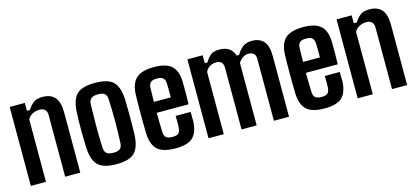

<svg xmlns="http://www.w3.org/2000/svg" viewBox="-54 -1005 3062 1410"><g transform="rotate(-15 1477.0 -300.0)"><path d="M46 0V-600H161V-540H184Q204 -573 228.5 -591Q253 -609 297 -609Q358 -609 389.5 -574Q421 -539 422 -461V0H307V-470Q306 -524 250 -524Q223 -524 197 -510.5Q171 -497 161 -473V0Z M696 9Q598 9 557.5 -30.5Q517 -70 512 -162Q511 -187 510 -222.5Q509 -258 509 -297Q509 -336 509.5 -373.5Q510 -411 512 -438Q517 -532 557.5 -570.5Q598 -609 696 -609Q762 -609 801 -591.5Q840 -574 857.5 -536.5Q875 -499 879 -438Q880 -403 880.5 -352.5Q881 -302 880.5 -250.5Q880 -199 879 -162Q875 -101 857 -63Q839 -25 800 -8Q761 9 696 9ZM696 -78Q733 -78 747.5 -92Q762 -106 763 -135Q767 -224 767 -301.5Q767 -379 763 -466Q762 -495 747 -508.5Q732 -522 696 -522Q659 -522 643 -507.5Q627 -493 626 -465Q624 -394 623.5 -307.5Q623 -221 627 -135Q628 -106 643.5 -92Q659 -78 696 -78Z M1206 -221H1320Q1320 -210 1320.5 -186Q1321 -162 1321 -146Q1316 -63 1276 -27Q1236 9 1146 9Q1051 9 1010 -27.5Q969 -64 964 -146Q963 -175 962.5 -216Q962 -257 962 -301Q962 -345 962.5 -385Q963 -425 964 -453Q969 -537 1011.5 -573Q1054 -609 1144 -609Q1235 -609 1276 -573Q1317 -537 1321 -457Q1321 -446 1321.5 -416Q1322 -386 1321.5 -349Q1321 -312 1320 -279H1078Q1078 -244 1079 -208Q1080 -172 1081 -133Q1082 -103 1097 -90.5Q1112 -78 1145 -78Q1178 -78 1191 -90.5Q1204 -103 1206 -134Q1207 -149 1207 -171Q1207 -193 1206 -221ZM1144 -522Q1110 -522 1096 -509Q1082 -496 1081 -469Q1080 -442 1079.5 -415.5Q1079 -389 1079 -362H1207Q1207 -396 1207 -427.5Q1207 -459 1206 -469Q1204 -498 1189.5 -510Q1175 -522 1144 -522Z M1397 0V-600H1513V-540H1534Q1553 -573 1575 -591Q1597 -609 1642 -609Q1684 -609 1712.5 -591Q1741 -573 1754 -533H1772Q1791 -566 1817.5 -587.5Q1844 -609 1888 -609Q1946 -609 1977.5 -574.5Q2009 -540 2009 -461V0H1894V-470Q1894 -499 1879.5 -511.5Q1865 -524 1840 -524Q1817 -524 1796 -510Q1775 -496 1763 -474V0H1648V-470Q1647 -524 1595 -524Q1568 -524 1545.5 -510.5Q1523 -497 1513 -473V0Z M2340 -221H2454Q2454 -210 2454.5 -186Q2455 -162 2455 -146Q2450 -63 2410 -27Q2370 9 2280 9Q2185 9 2144 -27.5Q2103 -64 2098 -146Q2097 -175 2096.5 -216Q2096 -257 2096 -301Q2096 -345 2096.5 -385Q2097 -425 2098 -453Q2103 -537 2145.5 -573Q2188 -609 2278 -609Q2369 -609 2410 -573Q2451 -537 2455 -457Q2455 -446 2455.5 -416Q2456 -386 2455.5 -349Q2455 -312 2454 -279H2212Q2212 -244 2213 -208Q2214 -172 2215 -133Q2216 -103 2231 -90.5Q2246 -78 2279 -78Q2312 -78 2325 -90.5Q2338 -103 2340 -134Q2341 -149 2341 -171Q2341 -193 2340 -221ZM2278 -522Q2244 -522 2230 -509Q2216 -496 2215 -469Q2214 -442 2213.5 -415.5Q2213 -389 2213 -362H2341Q2341 -396 2341 -427.5Q2341 -459 2340 -469Q2338 -498 2323.5 -510Q2309 -522 2278 -522Z M2531 0V-600H2646V-540H2669Q2689 -573 2713.5 -591Q2738 -609 2782 -609Q2843 -609 2874.5 -574Q2906 -539 2907 -461V0H2792V-470Q2791 -524 2735 -524Q2708 -524 2682 -510.5Q2656 -497 2646 -473V0Z"/></g></svg>

Font: Big Shoulders Text
Style: Bold
Weight: 700
Designer: Patric King
Foundry: XO Type Co
Version: Version 1.000; ttfautohint (v1.8.2)